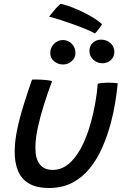

<svg xmlns="http://www.w3.org/2000/svg" viewBox="-20 -921 629 966"><path d="M471.8 -499.8Q479.9 -502.2 494.7 -503.6Q509.5 -505.1 523.6 -505.1Q535.6 -505.1 550.2 -504.3Q564.8 -503.6 572.4 -502.1Q567.6 -453.4 559.3 -402.8Q551 -352.3 537.9 -303.3Q520.1 -236.4 493.7 -177Q467.3 -117.6 430.1 -72.2Q392.9 -26.9 342.7 -1Q292.6 24.8 227.1 24.8Q163.2 24.8 125.1 2Q87.1 -20.8 70.4 -61.9Q53.8 -102.9 53.8 -157.1Q53.8 -208.4 66.2 -268.2Q78.6 -328 98.7 -392.3Q118.8 -456.6 141.2 -520.6Q150.4 -520.9 163.8 -520.9Q177.1 -520.9 188.3 -520.2Q203.6 -519.6 218.2 -517.7Q232.8 -515.8 242.1 -512.8Q221 -457.1 201.8 -396.5Q182.6 -335.9 170.3 -279.5Q158.1 -223 158.1 -178.1Q158.1 -121.2 180.4 -93.7Q202.8 -66.1 245.4 -66.1Q287.4 -66.1 323.3 -94.6Q359.1 -123.1 388.3 -177.4Q417.4 -231.8 438.4 -309.2Q450.7 -354.1 459.2 -401.8Q467.8 -449.4 471.8 -499.8ZM296.8 -596.5Q272.4 -596.5 252.7 -612.3Q232.9 -628.1 232.9 -653.8Q232.9 -681.8 252.1 -700.7Q271.2 -719.6 296 -719.6Q322.9 -719.6 341.3 -700.7Q359.6 -681.8 359.6 -654.4Q359.6 -629.4 340.6 -613Q321.6 -596.5 296.8 -596.5ZM495.3 -602.8Q469.1 -602.8 449.6 -620.3Q430.1 -637.9 430.1 -664.2Q430.1 -690.1 447 -705.8Q463.9 -721.6 488.2 -721.6Q515.6 -721.6 535.4 -704.5Q555.2 -687.4 555.2 -660.4Q555.2 -642.6 546.8 -629.7Q538.4 -616.8 524.9 -609.8Q511.4 -602.8 495.3 -602.8ZM284.7 -901.4Q295.2 -900.6 320.9 -892Q346.5 -883.4 378.8 -869Q411 -854.6 441.8 -836.5Q472.6 -818.4 493.6 -798.9Q489.4 -791.6 481.8 -781.6Q474.2 -771.6 467.3 -763.2Q460.4 -754.8 457.2 -752.8Q440.7 -762.6 411.9 -774.4Q383.1 -786.3 349.4 -798.4Q315.6 -810.5 283.4 -820.8Q251.2 -831.1 227.2 -837.1Q231.7 -842.6 240.7 -854.3Q249.6 -866.1 261.3 -879Q273 -892 284.7 -901.4Z"/></svg>

Font: Grandstander Thin
Style: Italic
Weight: 100
Italic angle: -15°
Designer: Tyler Finck
Foundry: Etcetera Type Co
Version: Version 1.200